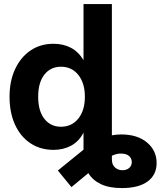

<svg xmlns="http://www.w3.org/2000/svg" viewBox="-20 -748 813 972"><path d="M597.2 204.1Q532.2 204.1 490.5 184.1Q448.7 164.1 427.2 128.4L341.8 199.2L272.9 115.2L402.8 9.8V-76.7Q380.4 -32.7 340.8 -11Q301.3 10.7 251.5 10.7Q184.1 10.7 133.8 -22.9Q83.5 -56.6 55.9 -117.2Q28.3 -177.7 28.3 -258.3Q28.3 -337.4 56.4 -397.9Q84.5 -458.5 134.5 -492.4Q184.6 -526.4 250.5 -526.4Q300.3 -526.4 338.9 -506.1Q377.4 -485.8 402.3 -444.3H402.8V-727.5H546.4V-63Q570.3 -67.4 593.3 -67.4Q675.8 -67.4 724.4 -26.6Q772.9 14.2 772.9 77.1Q772.9 137.2 727.3 170.7Q681.6 204.1 597.2 204.1ZM288.6 -106.4Q343.3 -106.4 376.5 -147.7Q409.7 -189 409.7 -258.3Q409.7 -327.1 376.5 -368.7Q343.3 -410.2 288.6 -410.2Q236.3 -410.2 204.8 -370.4Q173.3 -330.6 173.3 -258.3Q173.3 -186 204.8 -146.2Q236.3 -106.4 288.6 -106.4ZM546.4 40.5V59.1Q546.4 85.9 562.3 99.9Q578.1 113.8 600.1 113.8Q620.6 113.8 633.8 102.5Q647 91.3 647 72.8Q647 54.7 634.8 43Q622.6 31.2 599.1 29.8Q573.7 27.3 546.4 40.5Z"/></svg>

Font: Inter Display
Style: Bold
Weight: 700
Designer: Rasmus Andersson
Foundry: rsms
Version: Version 4.001;git-9221beed3